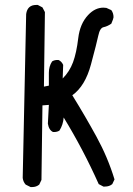

<svg xmlns="http://www.w3.org/2000/svg" viewBox="-20 -764 540 778"><path d="M110 -6H104L84 -16Q74 -27 72 -43L86 -707Q91 -744 127 -744H133L152 -734L162 -715L158 -413L178 -417V-469Q178 -495 191 -515Q200 -521 213 -521H217Q230 -515 236 -501L234 -446Q262 -474 276 -512Q290 -550 297 -609Q304 -668 337 -703Q365 -733 399 -733L411 -732L431 -723Q440 -711 440 -694Q440 -689 431 -668Q415 -657 400 -654Q385 -651 378.5 -620.5Q372 -590 348.5 -502.5Q325 -415 273 -378Q325 -294 371 -210Q417 -126 444 -37L435 -18Q423 -8 405 -8H399L380 -18Q317 -159 238 -288Q236 -259 221 -235Q212 -229 199 -229H195Q178 -237 174 -263L178 -339L152 -337L148 -35L139 -16Q127 -6 110 -6Z"/></svg>

Font: Xiaolai SC
Style: Regular
Weight: 400
Designer: Nozomi Seto 瀬戸のぞみ
Version: Version 3.11;December 4, 2020;FontCreator 13.0.0.2613 64-bit